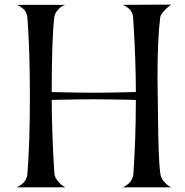

<svg xmlns="http://www.w3.org/2000/svg" viewBox="-20 -808 798 828"><path d="M98.1 -57.1Q108.9 -189.5 108.9 -394Q108.9 -594.2 98.1 -732.9Q97.2 -744.6 92 -754.6Q86.9 -764.6 80.1 -770.3Q73.2 -775.9 66.7 -780Q60.1 -784.2 55.7 -785.6L50.8 -787.1H261.2Q254.4 -784.7 245.6 -779.5Q236.8 -774.4 226.3 -761.5Q215.8 -748.5 213.9 -732.9Q203.1 -638.2 203.1 -411.1Q203.6 -411.1 233.4 -410.4Q263.2 -409.7 306.6 -408.9Q350.1 -408.2 383.8 -408.2Q404.8 -408.2 430.9 -408.4Q457 -408.7 479.7 -409.2Q502.4 -409.7 522 -410.2Q541.5 -410.6 553.5 -410.9Q565.4 -411.1 565.9 -411.1Q565.9 -549.8 554.2 -732.9Q553.2 -744.6 548.3 -754.6Q543.5 -764.6 536.6 -770.3Q529.8 -775.9 523.2 -780Q516.6 -784.2 512.2 -785.6L507.8 -787.1L717.8 -788.1L712.9 -784.2Q707.5 -779.8 703.6 -776.6Q699.7 -773.4 693.4 -767.3Q687 -761.2 682.9 -756.1Q678.7 -751 675 -744.6Q671.4 -738.3 670.9 -732.9Q659.2 -641.6 659.2 -470.2Q659.2 -458.5 659.7 -432.9Q660.2 -407.2 660.2 -394Q660.6 -359.4 661.4 -304.2Q662.1 -249 662.6 -222.7Q663.1 -196.3 664.3 -161.1Q665.5 -126 667.2 -101.8Q668.9 -77.6 671.9 -56.2Q673.8 -41.5 685.3 -27.3Q696.8 -13.2 707 -6.8L717.8 0H507.8Q509.8 -0.5 512.7 -1.7Q515.6 -2.9 523.4 -7.8Q531.2 -12.7 537.4 -18.8Q543.5 -24.9 548.8 -35.2Q554.2 -45.4 555.2 -57.1Q565.9 -216.8 565.9 -377H559.6Q552.7 -377.4 541.3 -377.7Q529.8 -377.9 515.4 -378.2Q501 -378.4 483.9 -378.7Q466.8 -378.9 449.7 -379.2Q432.6 -379.4 414.8 -379.6Q397 -379.9 382.8 -379.9Q350.6 -379.9 307.4 -379.2Q264.2 -378.4 233.9 -377.7Q203.6 -377 203.1 -377Q203.1 -307.6 206.1 -228Q209 -148.4 211.9 -103.5L214.8 -58.1Q216.3 -43.5 228 -28.8Q239.7 -14.2 251 -6.8L262.2 0H49.8Q51.8 -0.5 54.7 -1.7Q57.6 -2.9 65.7 -7.8Q73.7 -12.7 80.1 -18.8Q86.4 -24.9 91.8 -35.2Q97.2 -45.4 98.1 -57.1Z"/></svg>

Font: Anticva
Style: Regular
Weight: 400
Version: Version 1.000